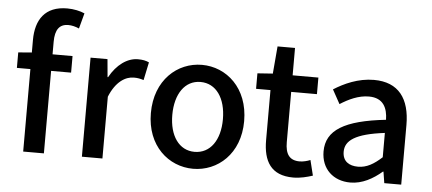

<svg xmlns="http://www.w3.org/2000/svg" viewBox="-53 -930 2387 1062"><g transform="rotate(5 1140.5 -398.5)"><path d="M377 -791C352 -802 317 -810 280 -810C157 -810 106 -732 106 -619V-550L31 -544V-458H106V0H221V-458H332V-550H221V-620C221 -687 245 -719 294 -719C313 -719 334 -714 354 -705Z M432 0H546V-343C581 -430 635 -461 680 -461C702 -461 716 -458 735 -452L756 -552C739 -560 721 -564 694 -564C635 -564 577 -522 538 -451H535L526 -550H432Z M1050 13C1186 13 1309 -92 1309 -274C1309 -458 1186 -564 1050 -564C914 -564 791 -458 791 -274C791 -92 914 13 1050 13ZM1050 -81C964 -81 910 -158 910 -274C910 -391 964 -469 1050 -469C1137 -469 1191 -391 1191 -274C1191 -158 1137 -81 1050 -81Z M1606 13C1646 13 1683 3 1714 -7L1693 -92C1677 -85 1653 -79 1634 -79C1577 -79 1554 -113 1554 -179V-458H1697V-550H1554V-702H1457L1444 -550L1359 -544V-458H1439V-180C1439 -64 1482 13 1606 13Z M1923 13C1989 13 2048 -20 2098 -63H2101L2111 0H2205V-331C2205 -477 2142 -564 2005 -564C1917 -564 1840 -528 1783 -492L1826 -414C1873 -444 1927 -470 1985 -470C2066 -470 2089 -414 2090 -350C1861 -325 1761 -264 1761 -146C1761 -49 1828 13 1923 13ZM1958 -78C1909 -78 1872 -100 1872 -154C1872 -216 1927 -257 2090 -277V-142C2045 -101 2006 -78 1958 -78Z"/></g></svg>

Font: Source Han Sans KR Medium
Style: Regular
Weight: 500
Designer: Ryoko NISHIZUKA (kana & ideographs); Paul D. Hunt (Latin, Greek & Cyrillic); Wenlong ZHANG (bopomofo); Sandoll Communica
Foundry: Adobe Systems Incorporated
Version: Version 1.001;PS 1.001;hotconv 1.0.78;makeotf.lib2.5.61930